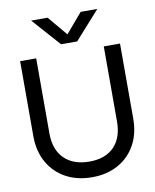

<svg xmlns="http://www.w3.org/2000/svg" viewBox="-93 -919 807 997"><g transform="rotate(-10 310.5 -420.0)"><path d="M357.1 -700 489.4 -848.1H401.6L313.7 -745L227.2 -848.1H140.4L272.3 -700ZM47.5 -650.5V-254.5Q47.5 -175.8 80.8 -116.7Q114 -57.5 173.7 -24.7Q233.5 8 312.7 8Q390.5 8 449.5 -24.7Q508.5 -57.5 541.4 -116.7Q574.2 -175.8 574.2 -254.5V-650.5H488.6V-254.5Q488.6 -169 442.4 -121.7Q396.2 -74.5 312.7 -74.5Q227.5 -74.5 179.9 -121.7Q132.2 -169 132.2 -254.5V-650.5Z"/></g></svg>

Font: Overused Grotesk Light
Style: Regular
Weight: 300
Designer: RandomMaerks
Version: Version 0.005